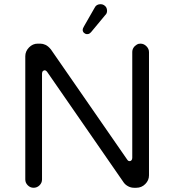

<svg xmlns="http://www.w3.org/2000/svg" viewBox="-20 -888 824 908"><path d="M410.2 -735.4 477.5 -816.4Q486.3 -824.2 486.3 -836.9Q486.3 -855.5 470.7 -864.3Q463.9 -868.2 456.1 -868.2Q435.5 -868.2 427.7 -851.6Q427.7 -851.6 377.9 -764.6Q371.1 -753.9 371.1 -746.1Q371.1 -738.3 377.4 -732.4Q383.8 -726.6 391.6 -726.6Q399.4 -726.6 403.3 -729.5Q407.2 -732.4 410.2 -735.4ZM178.7 -39.1V-540Q178.7 -547.9 183.6 -552.7L190.4 -555.7Q197.3 -555.7 203.1 -547.9L565.4 -24.4Q573.2 -13.7 586.4 -6.8Q599.6 0 613.3 0H625Q649.4 0 667 -17.6Q684.6 -35.2 684.6 -58.6V-641.6Q684.6 -657.2 672.4 -669.4Q660.2 -681.6 644.5 -681.6Q633.8 -681.6 627.9 -677.7Q605.5 -664.1 605.5 -641.6V-141.6Q605.5 -133.8 601.6 -129.9Q597.7 -126 593.8 -126Q587.9 -126 585 -128.9Q582 -132.8 581.1 -133.8L220.7 -654.3Q208 -669.9 195.3 -675.8Q182.6 -681.6 170.9 -681.6H158.2Q134.8 -681.6 117.2 -663.6Q99.6 -645.5 99.6 -622.1V-39.1Q99.6 -23.4 111.3 -11.7Q123 0 138.7 0Q155.3 0 167 -11.7Q178.7 -23.4 178.7 -39.1Z"/></svg>

Font: FakePearl
Style: Light
Weight: 350
Version: Version 1.2